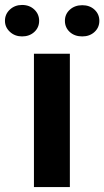

<svg xmlns="http://www.w3.org/2000/svg" viewBox="-79 -755 421 775"><path d="M10 -735Q40 -735 59.5 -716.5Q79 -698 79 -671Q79 -644 59.5 -626Q40 -608 10 -608Q-19 -608 -39 -626.5Q-59 -645 -59 -671Q-59 -698 -39 -716.5Q-19 -735 10 -735ZM253 -734Q283 -734 302.5 -716Q322 -698 322 -671Q322 -644 302.5 -626Q283 -608 253 -608Q222 -608 202.5 -626Q183 -644 183 -671Q183 -698 203 -716Q223 -734 253 -734ZM58 -538H203V0H58Z"/></svg>

Font: Freesentation 8 ExtraBold
Style: Regular
Weight: 800
Designer: glyphs from Roboto by Christian Robertson / Hangul glyphs from Noto Sans CJK(Source Han Sans) by Jang Soo-young and Kang
Foundry: PT&
Version: Version 2.001